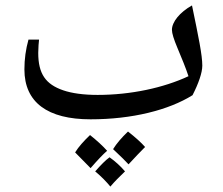

<svg xmlns="http://www.w3.org/2000/svg" viewBox="-20 -575 823 708"><path d="M314 -135C467 -135 602 -169 690 -224C712 -267 726 -307 726 -333C726 -372 712 -439 688 -555C643 -530 614 -494 614 -465C614 -452 621 -430 634 -399C650 -361 666 -322 675 -294C583 -251 462 -225 340 -225C288 -225 245 -231 213 -242C149 -264 121 -302 121 -380C121 -395 123 -424 124 -429H85C75 -393 70 -357 70 -319C70 -197 156 -135 314 -135ZM452 -90C428 -67 410 -46 397 -25C426 2 445 21 454 31C477 6 497 -15 515 -33C501 -49 480 -68 452 -90ZM312 -77C289 -55 270 -34 257 -13C276 6 295 26 314 45C340 15 360 -6 375 -19C358 -38 337 -57 312 -77ZM384 5C370 15 353 32 331 57C355 77 373 96 387 113C402 95 421 76 441 57C424 37 405 20 384 5Z"/></svg>

Font: Noto Naskh Arabic UI Medium
Style: Regular
Weight: 500
Designer: Monotype Design Team, David Williams, Mohamad Dakak and Nizar Qandah
Foundry: Monotype Imaging Inc.
Version: Version 2.014